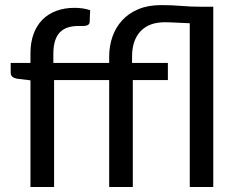

<svg xmlns="http://www.w3.org/2000/svg" viewBox="-20 -752 949 772"><path d="M102.5 0V-429L48.5 -435.5Q37 -437.5 30 -443.2Q23 -449 23 -459.5V-499H102.5V-538Q102.5 -581.5 115 -615.5Q127.5 -649.5 150.5 -672.8Q173.5 -696 206.2 -708.2Q239 -720.5 279.5 -720.5Q296 -720.5 312 -718.2Q328 -716 342.5 -711L340.5 -663Q340 -657 336.5 -653.8Q333 -650.5 327 -649Q321 -647.5 313 -647.5Q305 -647.5 295 -647.5Q272 -647.5 253.5 -641.8Q235 -636 221.8 -623Q208.5 -610 201.5 -588.2Q194.5 -566.5 194.5 -535V-499H419V-524.5Q419 -566.5 432 -604Q445 -641.5 471 -670Q497 -698.5 536.2 -715Q575.5 -731.5 628 -731.5Q670.5 -731.5 709 -728.2Q747.5 -725 784.5 -725H837.5V0H743V-658.5Q716 -659.5 689 -661Q662 -662.5 642.5 -662.5Q579 -662.5 545 -626.2Q511 -590 511 -524.5V-499H655V-430H514V0H419V-430H197.5V0Z"/></svg>

Font: Lato Medium
Style: Regular
Weight: 500
Designer: Lukasz Dziedzic
Foundry: tyPoland Lukasz Dziedzic
Version: Version 2.006; 2014-01-15